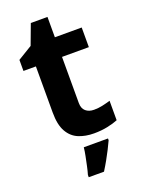

<svg xmlns="http://www.w3.org/2000/svg" viewBox="-164 -735 761 1029"><g transform="rotate(-20 217.0 -220.5)"><path d="M308 -109Q333 -109 356 -114Q379 -119 402 -126V-15Q378 -5 342.5 2.5Q307 10 265 10Q216 10 177.5 -6Q139 -22 116.5 -61.5Q94 -101 94 -171V-434H23V-497L105 -547L148 -662H243V-546H396V-434H243V-171Q243 -140 261 -124.5Q279 -109 308 -109ZM325 71Q315 93 302.5 117.5Q290 142 275.5 168Q261 194 244 221H157V208Q163 188 168.5 162Q174 136 179.5 109Q185 82 187 61H325Z"/></g></svg>

Font: Noto Sans Cham
Style: Regular
Weight: 400
Designer: Monotype Design Team
Foundry: Monotype Imaging Inc.
Version: Version 2.002